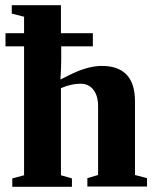

<svg xmlns="http://www.w3.org/2000/svg" viewBox="-20 -714 596 734"><path d="M335 -537H214V-485Q214 -454 211 -410L245 -427Q315 -462 369 -462Q496 -462 496 -327V-45L542 -33V-1H314V-33L355 -45V-308Q355 -348 337 -371Q319 -394 288 -394Q252 -394 213 -377V-44L255 -32V0H27V-32L72 -44V-537H1V-587H72V-650L25 -662V-694H213V-587H335Z"/></svg>

Font: Libra Serif Modern
Style: Bold
Weight: 700
Designer: Stefan Peev, Context Ltd
Foundry: Ascender Corporation
Version: Version 1.000